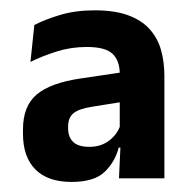

<svg xmlns="http://www.w3.org/2000/svg" viewBox="-20 -666 375 372"><path d="M210.5 -320.5 214 -395 212 -399.5V-501.5V-523Q212 -548.5 198 -561.8Q184 -575 148 -575Q117.5 -575 89.8 -566.2Q62 -557.5 39 -546L46.5 -617.5Q67.5 -628.5 97 -637.2Q126.5 -646 163.5 -646Q202 -646 228 -636.5Q254 -627 269.5 -610Q285 -593 291.8 -569.8Q298.5 -546.5 298.5 -519V-320.5ZM118.5 -313.5Q72.5 -313.5 48.5 -337.8Q24.5 -362 24.5 -407V-415Q24.5 -460.5 51.2 -483Q78 -505.5 136.5 -514L220.5 -526.5L226 -470L157 -459Q132.5 -455 122.2 -446.5Q112 -438 112 -421V-417Q112 -400.5 121.8 -391Q131.5 -381.5 153 -381.5Q176 -381.5 192 -394Q208 -406.5 213.5 -424.5L224.5 -380H210Q202.5 -351.5 182.2 -332.5Q162 -313.5 118.5 -313.5Z"/></svg>

Font: Anek Latin SemiBold
Style: Regular
Weight: 600
Designer: Yesha Goshar
Foundry: Ek Type
Version: Version 1.003